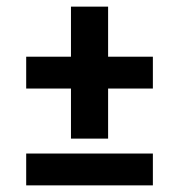

<svg xmlns="http://www.w3.org/2000/svg" viewBox="-20 -559 540 579"><path d="M306 -141H194V-292H59V-388H194V-539H306V-388H441V-292H306ZM59 0V-96H441V0Z"/></svg>

Font: Iosevka SS04
Style: Bold
Weight: 700
Monospace: yes
Designer: Belleve Invis
Foundry: Belleve Invis
Version: Version 19.0.0; ttfautohint (v1.8.4)